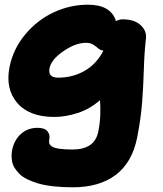

<svg xmlns="http://www.w3.org/2000/svg" viewBox="-20 -527 700 826"><path d="M293 278.8Q247.1 278.8 208.7 274.4Q170.4 270 143.6 262Q116.7 253.9 96.2 243.7Q75.7 233.4 63.2 220.7Q50.8 208 42.7 195.1Q34.7 182.1 32.2 168Q29.8 153.8 29.8 142.1Q29.8 130.4 32.2 118.2Q41.5 74.2 70.8 48.6Q100.1 22.9 141.1 22.9Q172.9 22.9 184.6 38.1Q196.3 53.2 191.9 74.2Q189.9 84 192.4 90.8Q194.8 97.7 204.6 103.8Q214.4 109.9 236.1 113Q257.8 116.2 292 116.2Q387.7 116.2 402.8 39.1Q410.2 2.9 411.4 -32.5Q412.6 -67.9 410.2 -96.2Q367.2 -58.1 314.7 -41Q262.2 -23.9 213.9 -23.9Q106 -23.9 54.2 -84.2Q2.4 -144.5 21 -238.8Q37.1 -317.9 89.4 -379.9Q141.6 -441.9 212.2 -474.4Q282.7 -506.8 357.9 -506.8Q457.5 -506.8 479 -436Q491.7 -443.8 507.8 -443.8Q558.1 -443.8 585 -418.9Q611.8 -394 607.9 -361.8Q601.1 -303.2 598.9 -229.7Q596.7 -156.2 591.3 -85.7Q585.9 -15.1 569.8 65.9Q548.3 172.4 477.8 225.6Q407.2 278.8 293 278.8ZM192.9 -232.9Q185.5 -192.9 230 -192.9Q293.5 -192.9 344.7 -222.7Q396 -252.4 424.8 -309.1Q413.1 -310.1 403.1 -318.6Q393.1 -327.1 380.9 -335Q368.7 -342.8 350.1 -342.8Q304.7 -342.8 252.4 -306.6Q200.2 -270.5 192.9 -232.9Z"/></svg>

Font: Shantell Sans Bouncy
Style: Italic
Weight: 800
Italic angle: -11.31°
Designer: Stephen Nixon, Anya Danilova, Shantell Martin
Foundry: Arrow Type
Version: Version 1.006;[9816181b4]